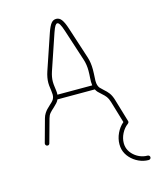

<svg xmlns="http://www.w3.org/2000/svg" viewBox="-126 -726 833 1028"><g transform="rotate(-15 291.0 -212.0)"><path d="M65.9 2.4Q60.1 2.4 56.4 -2.7Q52.7 -7.8 54.2 -13.2L89.8 -142.6Q93.8 -157.2 101.3 -168.7Q108.9 -180.2 115 -186.5Q121.1 -192.9 135.3 -206.1Q145.5 -214.8 151.6 -222.2Q157.7 -229.5 160.2 -237.8Q162.6 -245.1 162.6 -254.9Q162.6 -260.7 160.6 -277.3L159.2 -288.1Q156.2 -306.6 156.2 -320.3Q156.2 -349.1 167.5 -382.8L234.4 -580.1Q245.6 -612.3 256.8 -626.7Q268.1 -641.1 285.2 -641.1Q302.7 -641.1 314.7 -625Q326.7 -608.9 337.9 -574.2L395.5 -397Q405.3 -366.7 405.3 -328.6Q405.3 -313.5 404.8 -306.6Q402.8 -277.3 402.8 -267.1Q402.8 -251.5 405.8 -242.2Q409.2 -231.4 414.6 -225.3Q419.9 -219.2 433.6 -207Q448.7 -194.3 459.5 -179.9Q470.2 -165.5 477.5 -142.1L515.6 -14.2L516.1 -12.7Q516.6 -11.7 516.6 -9.3Q516.6 -6.8 515.1 -3.9L514.6 -2.9Q513.2 -0.5 510.7 1Q489.3 16.6 476.1 42.7Q462.9 68.8 462.9 95.7Q462.9 107.9 465.8 118.7Q471.2 139.2 486.8 156.2Q502.4 173.3 523.9 183.1Q545.4 192.9 568.4 192.9Q573.7 192.9 577.6 196.3Q581.5 199.7 581.5 205.1Q581.5 210.4 577.6 213.9Q573.7 217.3 568.4 217.3Q540.5 217.3 514.2 205.1Q487.8 192.9 468.5 171.6Q449.2 150.4 442.4 124.5Q439 111.3 439 95.7Q439 64.9 452.9 35.2Q466.8 5.4 490.2 -14.2L454.1 -135.3Q448.2 -154.8 439.9 -165.8Q431.6 -176.8 418 -188.5Q404.8 -200.2 398.7 -206.5Q392.6 -212.9 387.7 -222.7H180.7Q176.3 -212.9 169.4 -205.1Q162.6 -197.3 151.9 -187.5Q135.3 -172.9 126.5 -162.6Q117.7 -152.3 113.3 -135.7L77.6 -6.3Q76.7 -2.4 73.5 0Q70.3 2.4 65.9 2.4ZM187 -247.1H379.9Q378.4 -257.3 378.4 -267.6Q378.4 -275.4 379.4 -291Q380.4 -301.8 380.4 -307.6Q380.9 -314.9 380.9 -329.1Q380.9 -360.8 372.1 -389.2L314.5 -566.4Q305.7 -593.8 298.6 -605.2Q291.5 -616.7 285.2 -616.7Q278.8 -616.7 272.7 -607.2Q266.6 -597.7 257.8 -572.3L190.9 -375Q181.2 -345.7 181.2 -320.3Q181.2 -306.6 183.6 -291Q185.1 -279.8 186.5 -268.3Q188 -256.8 187 -247.1Z"/></g></svg>

Font: Velvelyne Light
Style: Regular
Weight: 200
Designer: Manon Van der Borght et Mariel Nils
Foundry: Velvetyne
Version: Version 1.070